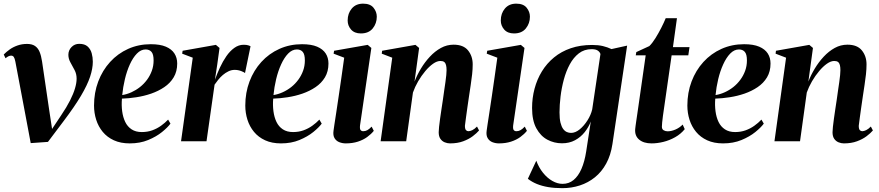

<svg xmlns="http://www.w3.org/2000/svg" viewBox="-26 -754 4692 1025"><path d="M56 -425Q52.5 -443 47.5 -450Q42.5 -457 33.5 -457Q26 -457 19 -453.5Q12 -450 3.5 -443L-6 -463Q7.5 -477 25.8 -490Q44 -503 67.5 -511.2Q91 -519.5 118.5 -519.5Q145 -519.5 161 -508.5Q177 -497.5 185.5 -476.8Q194 -456 198.5 -426L237 -164L253.5 -55.5L224 -23.5L300.5 -138.5Q330 -182 348 -217.8Q366 -253.5 374.5 -282.5Q383 -311.5 383 -334Q383 -359.5 372 -380.2Q361 -401 350 -420.8Q339 -440.5 339 -461.5Q339 -485.5 355.8 -502.8Q372.5 -520 397 -520Q426 -520 441.8 -505.8Q457.5 -491.5 463.5 -469.8Q469.5 -448 469.5 -424.5Q469.5 -388.5 455 -344.5Q440.5 -300.5 406.5 -243Q372.5 -185.5 314 -108L230 3.5L138 10L109.5 -141.5Z M884 -94Q869.5 -74 839 -49.2Q808.5 -24.5 765 -6.5Q721.5 11.5 666.5 11.5Q618 11.5 582 -5Q546 -21.5 522.5 -50Q499 -78.5 487.5 -114.8Q476 -151 476 -190.5Q476 -259.5 498.5 -319Q521 -378.5 561.8 -423.2Q602.5 -468 658 -493Q713.5 -518 779 -518Q828.5 -518 859.5 -504.8Q890.5 -491.5 905.2 -468.5Q920 -445.5 920 -415Q920 -372.5 901.2 -341.2Q882.5 -310 851 -288.8Q819.5 -267.5 781 -254.2Q742.5 -241 701.8 -234.8Q661 -228.5 625 -227.5Q622 -192.5 626.2 -160.2Q630.5 -128 642.5 -103Q654.5 -78 676.5 -63.5Q698.5 -49 731 -49Q761 -49 786.8 -58.2Q812.5 -67.5 833.8 -82.8Q855 -98 871.5 -115.5ZM751.5 -490Q726 -490 704.8 -468Q683.5 -446 667.2 -410.2Q651 -374.5 640.8 -331.5Q630.5 -288.5 626.5 -246.5Q651.5 -250.5 675.8 -261.5Q700 -272.5 721.2 -289.2Q742.5 -306 758.8 -328Q775 -350 784.5 -376Q794 -402 794 -431.5Q794 -464 782.8 -477Q771.5 -490 751.5 -490Z M940.5 0 1003 -446 946.5 -467.5 949 -483 1126.5 -514.5 1146 -498 1134 -411 1121.5 -328.5Q1133 -360.5 1148.2 -393.5Q1163.5 -426.5 1182.5 -454Q1201.5 -481.5 1224.8 -498.2Q1248 -515 1274.5 -515Q1290 -515 1298.8 -512.2Q1307.5 -509.5 1311.5 -507L1282 -364Q1278.5 -368 1261.8 -374.5Q1245 -381 1227 -381Q1209.5 -381 1193.5 -373.2Q1177.5 -365.5 1163.8 -353.8Q1150 -342 1139 -328.2Q1128 -314.5 1119.5 -302L1076.5 0Z M1691.5 -94Q1677 -74 1646.5 -49.2Q1616 -24.5 1572.5 -6.5Q1529 11.5 1474 11.5Q1425.5 11.5 1389.5 -5Q1353.5 -21.5 1330 -50Q1306.5 -78.5 1295 -114.8Q1283.5 -151 1283.5 -190.5Q1283.5 -259.5 1306 -319Q1328.5 -378.5 1369.2 -423.2Q1410 -468 1465.5 -493Q1521 -518 1586.5 -518Q1636 -518 1667 -504.8Q1698 -491.5 1712.8 -468.5Q1727.5 -445.5 1727.5 -415Q1727.5 -372.5 1708.8 -341.2Q1690 -310 1658.5 -288.8Q1627 -267.5 1588.5 -254.2Q1550 -241 1509.2 -234.8Q1468.5 -228.5 1432.5 -227.5Q1429.5 -192.5 1433.8 -160.2Q1438 -128 1450 -103Q1462 -78 1484 -63.5Q1506 -49 1538.5 -49Q1568.5 -49 1594.2 -58.2Q1620 -67.5 1641.2 -82.8Q1662.5 -98 1679 -115.5ZM1559 -490Q1533.5 -490 1512.2 -468Q1491 -446 1474.8 -410.2Q1458.5 -374.5 1448.2 -331.5Q1438 -288.5 1434 -246.5Q1459 -250.5 1483.2 -261.5Q1507.5 -272.5 1528.8 -289.2Q1550 -306 1566.2 -328Q1582.5 -350 1592 -376Q1601.5 -402 1601.5 -431.5Q1601.5 -464 1590.2 -477Q1579 -490 1559 -490Z M1820 11.5Q1802 11.5 1785.8 5.2Q1769.5 -1 1760.2 -16Q1751 -31 1754.5 -56Q1755 -62 1759 -87.5Q1763 -113 1769 -152.8Q1775 -192.5 1782.2 -241.2Q1789.5 -290 1797 -342.8Q1804.5 -395.5 1811.5 -446L1755 -467.5L1757.5 -483L1937 -514.5L1956.5 -498L1896 -84.5Q1894 -65.5 1899.2 -59.5Q1904.5 -53.5 1913 -53.5Q1924.5 -53.5 1934.5 -58.8Q1944.5 -64 1958 -78L1969.5 -55.5Q1955.5 -38 1934.2 -22.5Q1913 -7 1884.5 2.2Q1856 11.5 1820 11.5ZM1900.5 -575.5Q1866.5 -575.5 1848.2 -596.2Q1830 -617 1830 -644.5Q1830 -682.5 1852 -708.5Q1874 -734.5 1912.5 -734.5Q1950.5 -734.5 1968 -712.8Q1985.5 -691 1985.5 -665Q1985.5 -629 1963.8 -602.2Q1942 -575.5 1900.5 -575.5Z M2187 -318.5Q2200.5 -353.5 2221.2 -388Q2242 -422.5 2269 -451.5Q2296 -480.5 2327.8 -498Q2359.5 -515.5 2395.5 -515.5Q2448 -515.5 2472.8 -484.8Q2497.5 -454 2497.5 -410.5Q2497.5 -385 2494.5 -357.5Q2491.5 -330 2487 -300.8Q2482.5 -271.5 2478 -241Q2474 -213.5 2469.5 -182.8Q2465 -152 2461.5 -125.2Q2458 -98.5 2456 -82.5Q2456 -65.5 2461.5 -59.5Q2467 -53.5 2474.5 -53.5Q2483.5 -53.5 2495.5 -59.2Q2507.5 -65 2520.5 -78.5L2531.5 -57.5Q2519 -43 2498 -27Q2477 -11 2446.8 0.2Q2416.5 11.5 2376.5 11.5Q2362.5 11.5 2348.2 5.8Q2334 0 2325 -13Q2316 -26 2316 -48Q2316 -57.5 2318 -76.8Q2320 -96 2323.5 -121Q2327 -146 2331 -172.5Q2335 -199 2338.5 -222Q2342 -248 2345.5 -271.8Q2349 -295.5 2352 -316.2Q2355 -337 2356.5 -353.2Q2358 -369.5 2358 -379.5Q2358 -395.5 2355.2 -406.5Q2352.5 -417.5 2345.5 -423Q2338.5 -428.5 2325 -428.5Q2307 -428.5 2286 -413.8Q2265 -399 2244.2 -374.2Q2223.5 -349.5 2206.2 -319.8Q2189 -290 2178.5 -260L2142.5 0H2006L2068 -446L2012 -467.5L2014 -483L2192 -514.5L2211.5 -498Z M2637.5 11.5Q2619.5 11.5 2603.2 5.2Q2587 -1 2577.8 -16Q2568.5 -31 2572 -56Q2572.5 -62 2576.5 -87.5Q2580.5 -113 2586.5 -152.8Q2592.5 -192.5 2599.8 -241.2Q2607 -290 2614.5 -342.8Q2622 -395.5 2629 -446L2572.5 -467.5L2575 -483L2754.5 -514.5L2774 -498L2713.5 -84.5Q2711.5 -65.5 2716.8 -59.5Q2722 -53.5 2730.5 -53.5Q2742 -53.5 2752 -58.8Q2762 -64 2775.5 -78L2787 -55.5Q2773 -38 2751.8 -22.5Q2730.5 -7 2702 2.2Q2673.5 11.5 2637.5 11.5ZM2718 -575.5Q2684 -575.5 2665.8 -596.2Q2647.5 -617 2647.5 -644.5Q2647.5 -682.5 2669.5 -708.5Q2691.5 -734.5 2730 -734.5Q2768 -734.5 2785.5 -712.8Q2803 -691 2803 -665Q2803 -629 2781.2 -602.2Q2759.5 -575.5 2718 -575.5Z M3243.5 15Q3234.5 75 3210.2 119.2Q3186 163.5 3150 192.5Q3114 221.5 3069.5 236Q3025 250.5 2976 250.5Q2934.5 250.5 2900.5 244.8Q2866.5 239 2839.8 228Q2813 217 2792 200.5L2837 104Q2850.5 140.5 2873 168.5Q2895.5 196.5 2922.8 212Q2950 227.5 2977.5 227.5Q3011 227.5 3036 207Q3061 186.5 3078 147.8Q3095 109 3103.5 54L3128 -105.5Q3117 -76 3095.8 -49Q3074.5 -22 3044 -5.5Q3013.5 11 2974 11Q2932.5 11 2896.2 -8.2Q2860 -27.5 2837.2 -69.2Q2814.5 -111 2814.5 -177.5Q2814.5 -231 2827.8 -280.8Q2841 -330.5 2867 -373Q2893 -415.5 2931.5 -447.2Q2970 -479 3021 -496.5Q3072 -514 3135 -514Q3168 -514 3192.8 -508Q3217.5 -502 3238.5 -492L3322 -510.5ZM3179.5 -465.5Q3176.5 -476 3165.5 -483.8Q3154.5 -491.5 3132.5 -491.5Q3093 -491.5 3064.2 -469.2Q3035.5 -447 3015.8 -410.5Q2996 -374 2984 -329.2Q2972 -284.5 2966.5 -238.8Q2961 -193 2961 -154Q2961 -120.5 2966.2 -99.2Q2971.5 -78 2980.2 -66Q2989 -54 3000 -49.2Q3011 -44.5 3022.5 -44.5Q3045.5 -44.5 3068.5 -63.2Q3091.5 -82 3110 -111Q3128.5 -140 3135.5 -170Z M3520 -183.5Q3516 -157.5 3513.2 -136.2Q3510.5 -115 3509 -100.5Q3507.5 -86 3507.5 -77.5Q3507.5 -64 3517 -58.5Q3526.5 -53 3538 -53Q3558 -53 3580 -62.5Q3602 -72 3618.5 -89L3629.5 -64.5Q3608.5 -38.5 3578.2 -21.5Q3548 -4.5 3515.2 3.5Q3482.5 11.5 3452.5 11.5Q3410 11.5 3386 -8.8Q3362 -29 3365 -65Q3365.5 -71 3367 -82Q3368.5 -93 3370.8 -108.8Q3373 -124.5 3376.2 -145.5Q3379.5 -166.5 3383 -192.5L3421 -458.5H3368L3371 -476L3440.5 -508Q3456 -523 3472.8 -549.8Q3489.5 -576.5 3504.2 -605.5Q3519 -634.5 3528 -657H3588L3566.5 -502.5H3655L3648.5 -458.5H3559.5Z M4051.5 -94Q4037 -74 4006.5 -49.2Q3976 -24.5 3932.5 -6.5Q3889 11.5 3834 11.5Q3785.5 11.5 3749.5 -5Q3713.5 -21.5 3690 -50Q3666.5 -78.5 3655 -114.8Q3643.5 -151 3643.5 -190.5Q3643.5 -259.5 3666 -319Q3688.5 -378.5 3729.2 -423.2Q3770 -468 3825.5 -493Q3881 -518 3946.5 -518Q3996 -518 4027 -504.8Q4058 -491.5 4072.8 -468.5Q4087.5 -445.5 4087.5 -415Q4087.5 -372.5 4068.8 -341.2Q4050 -310 4018.5 -288.8Q3987 -267.5 3948.5 -254.2Q3910 -241 3869.2 -234.8Q3828.5 -228.5 3792.5 -227.5Q3789.5 -192.5 3793.8 -160.2Q3798 -128 3810 -103Q3822 -78 3844 -63.5Q3866 -49 3898.5 -49Q3928.5 -49 3954.2 -58.2Q3980 -67.5 4001.2 -82.8Q4022.5 -98 4039 -115.5ZM3919 -490Q3893.5 -490 3872.2 -468Q3851 -446 3834.8 -410.2Q3818.5 -374.5 3808.2 -331.5Q3798 -288.5 3794 -246.5Q3819 -250.5 3843.2 -261.5Q3867.5 -272.5 3888.8 -289.2Q3910 -306 3926.2 -328Q3942.5 -350 3952 -376Q3961.5 -402 3961.5 -431.5Q3961.5 -464 3950.2 -477Q3939 -490 3919 -490Z M4289.5 -318.5Q4303 -353.5 4323.8 -388Q4344.5 -422.5 4371.5 -451.5Q4398.5 -480.5 4430.2 -498Q4462 -515.5 4498 -515.5Q4550.5 -515.5 4575.2 -484.8Q4600 -454 4600 -410.5Q4600 -385 4597 -357.5Q4594 -330 4589.5 -300.8Q4585 -271.5 4580.5 -241Q4576.5 -213.5 4572 -182.8Q4567.5 -152 4564 -125.2Q4560.5 -98.5 4558.5 -82.5Q4558.5 -65.5 4564 -59.5Q4569.5 -53.5 4577 -53.5Q4586 -53.5 4598 -59.2Q4610 -65 4623 -78.5L4634 -57.5Q4621.5 -43 4600.5 -27Q4579.5 -11 4549.2 0.2Q4519 11.5 4479 11.5Q4465 11.5 4450.8 5.8Q4436.5 0 4427.5 -13Q4418.5 -26 4418.5 -48Q4418.5 -57.5 4420.5 -76.8Q4422.5 -96 4426 -121Q4429.5 -146 4433.5 -172.5Q4437.5 -199 4441 -222Q4444.5 -248 4448 -271.8Q4451.5 -295.5 4454.5 -316.2Q4457.5 -337 4459 -353.2Q4460.5 -369.5 4460.5 -379.5Q4460.5 -395.5 4457.8 -406.5Q4455 -417.5 4448 -423Q4441 -428.5 4427.5 -428.5Q4409.5 -428.5 4388.5 -413.8Q4367.5 -399 4346.8 -374.2Q4326 -349.5 4308.8 -319.8Q4291.5 -290 4281 -260L4245 0H4108.5L4170.5 -446L4114.5 -467.5L4116.5 -483L4294.5 -514.5L4314 -498Z"/></svg>

Font: Merriweather 144pt
Style: Bold Italic
Weight: 700
Italic angle: -7.8°
Version: Version 2.101